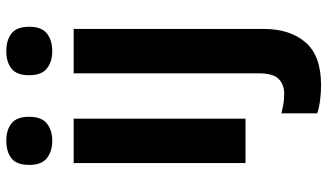

<svg xmlns="http://www.w3.org/2000/svg" viewBox="-235 -565 1040 610"><g transform="rotate(-90 285.0 -260.0)"><path d="M143 -760Q177 -760 198 -743.5Q219 -727 219 -687Q219 -648 197.5 -631Q176 -614 143 -614Q109 -614 87.5 -631Q66 -648 66 -687Q66 -727 87 -743.5Q108 -760 143 -760ZM213 -546V0H72V-546ZM351 -687Q351 -727 372 -743.5Q393 -760 428 -760Q462 -760 483.5 -743.5Q505 -727 505 -687Q505 -648 483.5 -631Q462 -614 428 -614Q394 -614 372.5 -631Q351 -648 351 -687ZM320 240Q296 240 272 237Q248 234 230 228V114Q246 118 260.5 120.5Q275 123 292 123Q321 123 339 105.5Q357 88 357 43V-546H498V59Q498 141 455.5 190.5Q413 240 320 240Z"/></g></svg>

Font: Noto Sans Tamil SemiCondensed
Style: Bold
Weight: 700
Width: 4
Designer: Jelle Bosma - Monotype Design Team
Foundry: Monotype Imaging Inc.
Version: Version 2.004; ttfautohint (v1.8.4.7-5d5b)